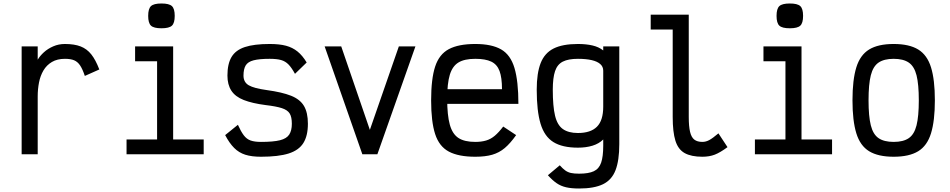

<svg xmlns="http://www.w3.org/2000/svg" viewBox="-20 -884 5440 1100"><path d="M104 0V-618H196V-542Q209 -564 231.5 -584.5Q254 -605 285 -618.5Q316 -632 352 -632Q406 -632 442 -618Q478 -604 503 -572.5Q528 -541 549 -486L466 -449Q453 -488 439 -509Q425 -530 405 -538.5Q385 -547 352 -547Q308 -547 277.5 -529Q247 -511 229 -480.5Q211 -450 203.5 -411.5Q196 -373 196 -332V0Z M880 0V-591L938 -533H754V-618H972V0ZM705 0V-85H1147V0ZM905 -722Q861 -722 845 -737Q829 -752 829 -793Q829 -834 845 -849Q861 -864 905 -864Q949 -864 965 -849Q981 -834 981 -793Q981 -752 965 -737Q949 -722 905 -722Z M1475 14Q1422 14 1385.5 2.5Q1349 -9 1321.5 -36.5Q1294 -64 1270 -110L1343 -169Q1360 -131 1376.5 -109Q1393 -87 1416 -79Q1439 -71 1475 -71Q1546 -71 1584 -80.5Q1622 -90 1637 -113Q1652 -136 1652 -175Q1652 -214 1639.5 -234Q1627 -254 1594.5 -264.5Q1562 -275 1502 -282Q1425 -292 1376.5 -311Q1328 -330 1305.5 -364.5Q1283 -399 1283 -451Q1283 -518 1306.5 -557.5Q1330 -597 1383 -614.5Q1436 -632 1525 -632Q1581 -632 1618.5 -622Q1656 -612 1684.5 -589Q1713 -566 1737 -526L1670 -461Q1651 -496 1633 -514.5Q1615 -533 1590.5 -540Q1566 -547 1525 -547Q1466 -547 1433 -538.5Q1400 -530 1387.5 -509Q1375 -488 1375 -451Q1375 -413 1405 -395.5Q1435 -378 1508 -368Q1596 -356 1647.5 -335.5Q1699 -315 1721.5 -277Q1744 -239 1744 -175Q1744 -106 1718 -64.5Q1692 -23 1633.5 -4.5Q1575 14 1475 14Z M2056 0 1840 -618H1935L2099 -140L2265 -618H2360L2142 0Z M2703 14Q2607 14 2551.5 -15.5Q2496 -45 2473 -116Q2450 -187 2450 -309Q2450 -432 2473 -502.5Q2496 -573 2551.5 -602.5Q2607 -632 2703 -632Q2797 -632 2851 -601Q2905 -570 2927.5 -494.5Q2950 -419 2950 -289H2479V-373H2856Q2856 -439 2842 -477Q2828 -515 2794.5 -531Q2761 -547 2703 -547Q2641 -547 2606.5 -526Q2572 -505 2557 -455.5Q2542 -406 2542 -318Q2542 -224 2557 -170Q2572 -116 2606.5 -93.5Q2641 -71 2703 -71Q2738 -71 2765 -79Q2792 -87 2815 -106.5Q2838 -126 2863 -159L2937 -110Q2904 -63 2872 -36Q2840 -9 2800 2.5Q2760 14 2703 14Z M3298 196Q3254 196 3223.5 189Q3193 182 3169 165.5Q3145 149 3119 120L3187 63Q3204 82 3218.5 92.5Q3233 103 3251 107Q3269 111 3298 111Q3352 111 3382 97Q3412 83 3424 48Q3436 13 3436 -49V-85Q3412 -61 3375 -49.5Q3338 -38 3291 -38Q3202 -38 3150.5 -70Q3099 -102 3077 -175Q3055 -248 3055 -370Q3055 -465 3077.5 -522.5Q3100 -580 3151.5 -606Q3203 -632 3291 -632Q3338 -632 3374.5 -623.5Q3411 -615 3436 -595V-618H3528V-58Q3528 35 3506.5 91Q3485 147 3434.5 171.5Q3384 196 3298 196ZM3291 -122Q3364 -122 3400 -158Q3436 -194 3436 -273V-479Q3436 -502 3419 -517Q3402 -532 3370 -539.5Q3338 -547 3291 -547Q3236 -547 3204.5 -531Q3173 -515 3160 -476.5Q3147 -438 3147 -370Q3147 -275 3160 -221Q3173 -167 3205 -144.5Q3237 -122 3291 -122Z M4004 14Q3940 14 3902.5 -7Q3865 -28 3849.5 -78Q3834 -128 3834 -214V-715H3708V-800H3926V-214Q3926 -160 3933.5 -128.5Q3941 -97 3958 -84Q3975 -71 4004 -71Q4024 -71 4043.5 -81.5Q4063 -92 4096 -120L4148 -41Q4106 -10 4075 2Q4044 14 4004 14Z M4480 0V-591L4538 -533H4354V-618H4572V0ZM4305 0V-85H4747V0ZM4505 -722Q4461 -722 4445 -737Q4429 -752 4429 -793Q4429 -834 4445 -849Q4461 -864 4505 -864Q4549 -864 4565 -849Q4581 -834 4581 -793Q4581 -752 4565 -737Q4549 -722 4505 -722Z M5100 14Q5011 14 4959.5 -17.5Q4908 -49 4886 -120.5Q4864 -192 4864 -309Q4864 -427 4886 -498Q4908 -569 4959.5 -600.5Q5011 -632 5100 -632Q5189 -632 5240.5 -600.5Q5292 -569 5314 -498Q5336 -427 5336 -309Q5336 -192 5314 -120.5Q5292 -49 5240.5 -17.5Q5189 14 5100 14ZM5100 -71Q5155 -71 5186.5 -92.5Q5218 -114 5231 -166Q5244 -218 5244 -309Q5244 -401 5231 -452.5Q5218 -504 5186.5 -525.5Q5155 -547 5100 -547Q5045 -547 5013.5 -525.5Q4982 -504 4969 -452.5Q4956 -401 4956 -309Q4956 -218 4969 -166Q4982 -114 5013.5 -92.5Q5045 -71 5100 -71Z"/></svg>

Font: Victor Mono Thin SemiBold
Style: Regular
Weight: 600
Monospace: yes
Version: Version 1.561;gftools[0.9.30]